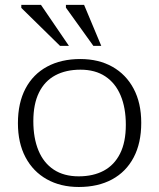

<svg xmlns="http://www.w3.org/2000/svg" viewBox="-20 -736 634 766"><path d="M294 -32.5Q352 -32.5 394 -55Q436 -77.5 459 -123.2Q482 -169 482 -238Q482 -306 461.2 -355.2Q440.5 -404.5 400.2 -431.2Q360 -458 301 -458Q243 -458 200.8 -435.5Q158.5 -413 135.8 -367.2Q113 -321.5 113 -252.5Q113 -185 133.5 -135.5Q154 -86 194.5 -59.2Q235 -32.5 294 -32.5ZM294.5 10Q221.5 10 166.8 -20.8Q112 -51.5 81.8 -108.5Q51.5 -165.5 51.5 -244.5Q51.5 -325.5 81.8 -382.8Q112 -440 168 -470.2Q224 -500.5 300.5 -500.5Q373.5 -500.5 428.2 -469.8Q483 -439 513.2 -382Q543.5 -325 543.5 -246Q543.5 -165 513.2 -107.8Q483 -50.5 427 -20.2Q371 10 294.5 10ZM255 -553H219.5L65 -704.5V-716.5H143.5ZM384 -553H352.5L243 -705.5V-716.5H315.5Z"/></svg>

Font: Newsreader 9pt Light
Style: Regular
Weight: 300
Designer: Hugues Gentile
Foundry: Production Type
Version: Version 1.003